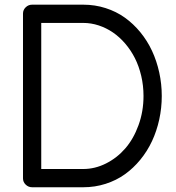

<svg xmlns="http://www.w3.org/2000/svg" viewBox="-20 -789 740 809"><path d="M153.8 -76.9H330.8Q380.1 -76.9 426.4 -100.1Q472.7 -123.3 507.6 -163.3Q542.5 -203.4 563.6 -261.4Q584.7 -319.3 584.7 -384.5Q584.7 -428.2 575.1 -469.2Q565.4 -510.3 548.5 -543.8Q531.5 -577.4 507.6 -605.3Q483.6 -633.3 455.7 -652.3Q427.7 -671.4 395.8 -681.9Q363.8 -692.4 330.8 -692.4H153.8ZM330.8 0H115.5Q99.6 0 88.3 -11Q76.9 -22 76.9 -37.4V-731.9Q76.9 -747.3 88.3 -758.3Q99.6 -769.3 115.5 -769.3H330.8Q380.1 -769.3 425 -754.9Q470 -740.5 506 -714.7Q542 -689 571.4 -653.1Q600.8 -617.2 620.6 -574.6Q640.4 -532 651 -483.5Q661.6 -435.1 661.6 -384.5Q661.6 -334 651 -285.5Q640.4 -237.1 620.6 -194.6Q600.8 -152.1 571.4 -116.2Q542 -80.3 506 -54.6Q470 -28.8 425 -14.4Q380.1 0 330.8 0Z"/></svg>

Font: Tecnico
Style: Grueso
Weight: 700
Version: Version 1.3